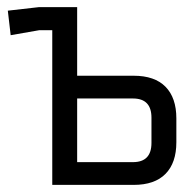

<svg xmlns="http://www.w3.org/2000/svg" viewBox="-20 -520 550 540"><path d="M354 -243H197V-64H354Q406 -64 406 -118V-189Q406 -243 354 -243ZM90 -500H197V-307H356Q415 -307 445.5 -276Q476 -245 476 -187V-120Q476 -62 445.5 -31Q415 0 356 0H127V-435H90L10 -421L2 -490Z"/></svg>

Font: Strong
Style: Regular
Weight: 400
Designer: Roman Shchyukin (Gaslight Type Foundry)
Foundry: Cyreal (www.cyreal.org)
Version: Version 1.001